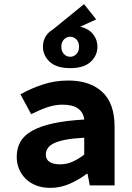

<svg xmlns="http://www.w3.org/2000/svg" viewBox="-20 -898 640 930"><path d="M224 12Q186 12 156 0.5Q126 -11 105 -31.5Q84 -52 72.5 -79Q61 -106 61 -138Q61 -180 79 -211.5Q97 -243 136.5 -265Q176 -287 238 -300.5Q300 -314 388 -319Q384 -353 358.5 -372Q333 -391 282 -391Q246 -391 209.5 -378.5Q173 -366 131 -345L79 -441Q130 -470 188.5 -489Q247 -508 311 -508Q415 -508 475 -453Q535 -398 535 -284V0H415L404 -56H400Q362 -27 317 -7.5Q272 12 224 12ZM271 -102Q304 -102 333 -115.5Q362 -129 388 -149V-231Q333 -228 297 -221Q261 -214 240 -203.5Q219 -193 210.5 -179Q202 -165 202 -149Q202 -125 220.5 -113.5Q239 -102 271 -102ZM320 -568Q254 -568 221 -598.5Q188 -629 188 -672Q188 -698 200 -719.5Q212 -741 236 -755L387 -878L446 -804L369 -769Q411 -758 431.5 -731.5Q452 -705 452 -672Q452 -629 419 -598.5Q386 -568 320 -568ZM320 -623Q338 -623 350.5 -636.5Q363 -650 363 -672Q363 -693 350.5 -706.5Q338 -720 320 -720Q302 -720 289.5 -706.5Q277 -693 277 -672Q277 -650 289.5 -636.5Q302 -623 320 -623Z"/></svg>

Font: Source Code Pro
Style: Bold
Weight: 700
Monospace: yes
Designer: Paul D. Hunt, Teo Tuominen
Foundry: Adobe Systems Incorporated
Version: Version 2.030;PS 1.000;hotconv 16.6.51;makeotf.lib2.5.65220